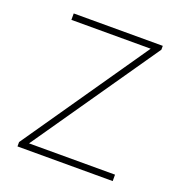

<svg xmlns="http://www.w3.org/2000/svg" viewBox="-102 -616 660 703"><g transform="rotate(20 228.0 -264.0)"><path d="M412 0V-25H77L415 -513V-528H68V-503H377L41 -17V0Z"/></g></svg>

Font: Noto Sans Arabic Thin
Style: Regular
Weight: 100
Designer: Monotype Design Team, Nadine Chahine, Nizar Qandah and Khaled Hosny
Foundry: Monotype Imaging Inc.
Version: Version 2.012